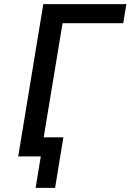

<svg xmlns="http://www.w3.org/2000/svg" viewBox="-20 -755 640 927"><path d="M152 152 177 0H68L189 -735H590L575 -643H282L191 -92H286L246 152Z"/></svg>

Font: Iosevka Semibold Extended
Style: Italic
Weight: 600
Width: 7
Italic angle: -9°
Monospace: yes
Designer: Belleve Invis
Foundry: Belleve Invis
Version: Version 32.5.0; ttfautohint (v1.8.4)